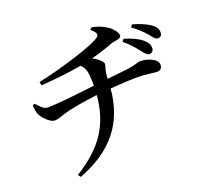

<svg xmlns="http://www.w3.org/2000/svg" viewBox="-141 -960 1282 1193"><g transform="rotate(-20 500.0 -363.5)"><path d="M728.5 -638.7 740.2 -654.3Q818.4 -631.8 857.4 -597.7Q888.7 -573.2 888.7 -540Q888.7 -527.3 880.9 -518.6Q873 -509.8 861.3 -509.8Q852.5 -509.8 844.7 -515.6Q836.9 -521.5 831.1 -527.8Q825.2 -534.2 814.5 -548.8Q773.4 -601.6 728.5 -638.7ZM563.5 -466.8V-454.1Q682.6 -466.8 697.3 -468.8Q724.6 -472.7 744.1 -477.5Q763.7 -482.4 772.9 -485.4Q782.2 -488.3 788.1 -488.3Q829.1 -488.3 865.2 -469.7Q901.4 -451.2 901.4 -425.8Q901.4 -389.6 865.2 -389.6Q858.4 -389.6 816.9 -395Q775.4 -400.4 745.1 -400.4Q673.8 -400.4 559.6 -391.6Q545.9 -227.5 457.5 -115.7Q369.1 -3.9 197.3 61.5L184.6 43.9Q322.3 -41 387.7 -141.6Q453.1 -242.2 464.8 -382.8Q309.6 -363.3 245.1 -343.8Q235.4 -340.8 219.7 -335.4Q204.1 -330.1 191.9 -326.7Q179.7 -323.2 167 -323.2Q145.5 -323.2 117.7 -349.1Q89.8 -375 79.1 -399.4Q70.3 -422.9 69.3 -459L84 -463.9Q107.4 -436.5 122.1 -425.3Q136.7 -414.1 156.2 -414.1Q221.7 -414.1 467.8 -443.4V-467.8Q466.8 -515.6 460 -542.5Q453.1 -569.3 431.6 -587.9Q297.9 -565.4 163.1 -556.6L158.2 -580.1Q285.2 -607.4 418 -649.9Q550.8 -692.4 585 -717.8Q599.6 -726.6 595.7 -740.7Q591.8 -754.9 565.4 -776.4L577.1 -789.1Q631.8 -780.3 678.7 -749Q697.3 -736.3 712.4 -716.3Q727.5 -696.3 727.5 -681.6Q727.5 -671.9 718.3 -667Q709 -662.1 690.4 -659.7Q671.9 -657.2 664.1 -654.3Q593.8 -627 514.6 -606.4Q541 -593.8 560.1 -576.2Q579.1 -558.6 579.1 -547.9Q579.1 -539.1 571.8 -517.1Q564.5 -495.1 563.5 -466.8ZM808.6 -705.1 820.3 -720.7Q892.6 -700.2 932.6 -672.9Q970.7 -647.5 970.7 -615.2Q970.7 -584 943.4 -584Q939.5 -584 935.1 -585.4Q930.7 -586.9 927.7 -588.9Q924.8 -590.8 920.4 -595.7Q916 -600.6 913.6 -603.5Q911.1 -606.4 905.3 -613.8Q899.4 -621.1 896.5 -625Q859.4 -667 808.6 -705.1Z"/></g></svg>

Font: GenYoMin TW TTF SemiBold
Style: Regular
Weight: 600
Version: Version 1.300